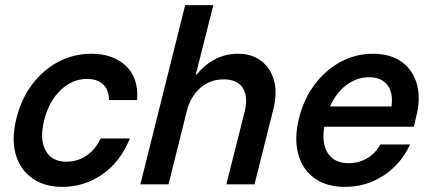

<svg xmlns="http://www.w3.org/2000/svg" viewBox="-20 -720 1685 750"><path d="M223.3 10Q153.3 10 105.8 -23.8Q58.3 -57.5 41.2 -117.9Q24.2 -178.3 44.2 -257.5Q63.3 -335 106.7 -391.7Q150 -448.3 209.2 -479.2Q268.3 -510 336.7 -510Q421.7 -510 471.7 -462.9Q521.7 -415.8 515.8 -329.2H405.8Q405 -370.8 382.1 -391.2Q359.2 -411.7 320 -411.7Q262.5 -411.7 216.7 -367.9Q170.8 -324.2 152.5 -250Q134.2 -176.7 157.9 -132.5Q181.7 -88.3 239.2 -88.3Q280.8 -88.3 315.8 -110.8Q350.8 -133.3 373.3 -179.2H487.5Q450 -87.5 379.6 -38.8Q309.2 10 223.3 10Z M528.3 0 703.3 -700H813.3L745 -429.2H748.3Q780.8 -468.3 821.2 -489.2Q861.7 -510 910 -510Q964.2 -510 1000.8 -481.7Q1037.5 -453.3 1050.4 -405Q1063.3 -356.7 1048.3 -295.8L974.2 0H864.2L935.8 -284.2Q950 -343.3 928.3 -376.7Q906.7 -410 854.2 -410Q800.8 -410 762.5 -376.7Q724.2 -343.3 709.2 -284.2L638.3 0Z M1328.3 10Q1255 10 1207.9 -24.2Q1160.8 -58.3 1144.6 -119.2Q1128.3 -180 1148.3 -259.2Q1166.7 -333.3 1209.2 -390Q1251.7 -446.7 1310.4 -478.3Q1369.2 -510 1436.7 -510Q1505 -510 1549.2 -478.3Q1593.3 -446.7 1608.8 -390.4Q1624.2 -334.2 1605 -260.8L1596.7 -225H1246.7Q1235.8 -159.2 1261.2 -120.8Q1286.7 -82.5 1341.7 -82.5Q1381.7 -82.5 1414.6 -102.1Q1447.5 -121.7 1465.8 -155.8H1581.7Q1546.7 -79.2 1478.8 -34.6Q1410.8 10 1328.3 10ZM1269.2 -304.2H1509.2Q1516.7 -357.5 1493.3 -387.9Q1470 -418.3 1421.7 -418.3Q1374.2 -418.3 1333.8 -388.3Q1293.3 -358.3 1269.2 -304.2Z"/></svg>

Font: Funnel Sans Medium
Style: Italic
Weight: 500
Italic angle: -14.036°
Version: Version 1.000; Beta; Release 5; Build 24; ttfautohint (v1.8.